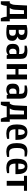

<svg xmlns="http://www.w3.org/2000/svg" viewBox="1997 -2548 695 4730"><g transform="rotate(90 2345.0 -182.5)"><path d="M10 145V-75H55Q70 -94 83.5 -126Q97 -158 100 -210L115 -500H445V-75H505V145H430Q415 119 404.5 82Q394 45 390 0H125Q121 45 110.5 82Q100 119 85 145ZM175 -75H325V-425H231L220 -210Q217 -158 203.5 -126Q190 -94 175 -75Z M775 10Q715 10 674 5.5Q633 1 595 -10V-490Q633 -501 673 -505.5Q713 -510 765 -510Q863 -510 914 -481.5Q965 -453 965 -370Q965 -338 952.5 -317.5Q940 -297 921.5 -285.5Q903 -274 885 -267V-263Q908 -257 931 -242Q954 -227 969.5 -202.5Q985 -178 985 -140Q985 -80 961.5 -47.5Q938 -15 891.5 -2.5Q845 10 775 10ZM715 -60H775Q809 -60 834.5 -78Q860 -96 860 -145Q860 -190 834.5 -207.5Q809 -225 775 -225H715ZM715 -295H765Q794 -295 817 -311.5Q840 -328 840 -365Q840 -406 815.5 -423Q791 -440 765 -440H715Z M1215 10Q1173 10 1137.5 -3Q1102 -16 1081 -50.5Q1060 -85 1060 -150Q1060 -215 1081.5 -249.5Q1103 -284 1140.5 -297Q1178 -310 1225 -310Q1248 -310 1269.5 -307Q1291 -304 1310 -300V-340Q1310 -400 1282 -420Q1254 -440 1205 -440H1105V-490Q1128 -498 1161.5 -504Q1195 -510 1225 -510Q1293 -510 1338.5 -496.5Q1384 -483 1407 -446.5Q1430 -410 1430 -340V0H1345L1330 -30H1325Q1309 -15 1282.5 -2.5Q1256 10 1215 10ZM1255 -60Q1274 -60 1288.5 -66.5Q1303 -73 1310 -80V-240H1255Q1238 -240 1220.5 -232Q1203 -224 1191.5 -204.5Q1180 -185 1180 -150Q1180 -115 1191.5 -95.5Q1203 -76 1220.5 -68Q1238 -60 1255 -60Z M1560 0V-500H1680V-290H1815V-500H1935V0H1815V-215H1680V0Z M2195 10Q2153 10 2117.5 -3Q2082 -16 2061 -50.5Q2040 -85 2040 -150Q2040 -215 2061.5 -249.5Q2083 -284 2120.5 -297Q2158 -310 2205 -310Q2228 -310 2249.5 -307Q2271 -304 2290 -300V-340Q2290 -400 2262 -420Q2234 -440 2185 -440H2085V-490Q2108 -498 2141.5 -504Q2175 -510 2205 -510Q2273 -510 2318.5 -496.5Q2364 -483 2387 -446.5Q2410 -410 2410 -340V0H2325L2310 -30H2305Q2289 -15 2262.5 -2.5Q2236 10 2195 10ZM2235 -60Q2254 -60 2268.5 -66.5Q2283 -73 2290 -80V-240H2235Q2218 -240 2200.5 -232Q2183 -224 2171.5 -204.5Q2160 -185 2160 -150Q2160 -115 2171.5 -95.5Q2183 -76 2200.5 -68Q2218 -60 2235 -60Z M2485 145V-75H2530Q2545 -94 2558.5 -126Q2572 -158 2575 -210L2590 -500H2920V-75H2980V145H2905Q2890 119 2879.5 82Q2869 45 2865 0H2600Q2596 45 2585.5 82Q2575 119 2560 145ZM2650 -75H2800V-425H2706L2695 -210Q2692 -158 2678.5 -126Q2665 -94 2650 -75Z M3270 10Q3193 10 3143 -15.5Q3093 -41 3069 -98Q3045 -155 3045 -250Q3045 -345 3067.5 -402Q3090 -459 3132.5 -484.5Q3175 -510 3235 -510Q3295 -510 3337.5 -484.5Q3380 -459 3402.5 -402Q3425 -345 3425 -250V-215H3165Q3165 -129 3195.5 -94.5Q3226 -60 3290 -60H3400V-10Q3378 -3 3343 3.5Q3308 10 3270 10ZM3165 -285H3305Q3305 -350 3296 -384.5Q3287 -419 3271 -432Q3255 -445 3235 -445Q3215 -445 3199 -432Q3183 -419 3174 -384.5Q3165 -350 3165 -285Z M3715 10Q3645 10 3598.5 -15.5Q3552 -41 3528.5 -98Q3505 -155 3505 -250Q3505 -345 3528 -402Q3551 -459 3595.5 -484.5Q3640 -510 3705 -510Q3743 -510 3778 -504Q3813 -498 3835 -490V-440H3725Q3695 -440 3672.5 -424Q3650 -408 3637.5 -366.5Q3625 -325 3625 -250Q3625 -175 3638 -134Q3651 -93 3675.5 -76.5Q3700 -60 3735 -60H3845V-10Q3823 -3 3788 3.5Q3753 10 3715 10Z M4115 10Q4038 10 3988 -15.5Q3938 -41 3914 -98Q3890 -155 3890 -250Q3890 -345 3912.5 -402Q3935 -459 3977.5 -484.5Q4020 -510 4080 -510Q4140 -510 4182.5 -484.5Q4225 -459 4247.5 -402Q4270 -345 4270 -250V-215H4010Q4010 -129 4040.5 -94.5Q4071 -60 4135 -60H4245V-10Q4223 -3 4188 3.5Q4153 10 4115 10ZM4010 -285H4150Q4150 -350 4141 -384.5Q4132 -419 4116 -432Q4100 -445 4080 -445Q4060 -445 4044 -432Q4028 -419 4019 -384.5Q4010 -350 4010 -285Z M4435 0V-425H4310V-500H4680V-425H4555V0Z"/></g></svg>

Font: Cuprum
Style: Regular
Weight: 400
Designer: Jovanny Lemonad
Foundry: Jovanny Lemonad
Version: Version 3.000